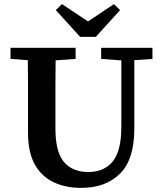

<svg xmlns="http://www.w3.org/2000/svg" viewBox="-20 -896 788 932"><path d="M471 -610V-664H720V-610L632 -604V-271Q632 -122 562.5 -53Q493 16 374 16Q297 16 239 -12Q181 -40 148.5 -98.5Q116 -157 116 -250V-360Q116 -421 116 -482Q116 -543 115 -604L31 -610V-664H347V-610L250 -603Q249 -543 249 -482Q249 -421 249 -360V-274Q249 -157 291 -109Q333 -61 408 -61Q485 -61 527 -112Q569 -163 569 -281V-603ZM281 -876 407 -792 533 -876 563 -847 445 -717H369L251 -847Z"/></svg>

Font: Source Serif 4 SmText Semibold
Style: Regular
Weight: 600
Designer: Frank Grießhammer
Foundry: Adobe
Version: Version 4.005;hotconv 1.1.0;makeotfexe 2.6.0